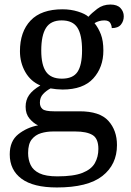

<svg xmlns="http://www.w3.org/2000/svg" viewBox="-20 -587 578 847"><path d="M231 240Q127 240 75 201.5Q23 163 23 94Q23 35 61 5Q99 -25 148 -34Q128 -43 110.5 -63.5Q93 -84 93 -116Q93 -146 108.5 -168Q124 -190 158 -210Q115 -228 91.5 -269.5Q68 -311 68 -361Q68 -447 115 -496.5Q162 -546 256 -546Q292 -546 324 -536Q356 -526 370 -513Q384 -529 409 -548Q434 -567 467 -567Q497 -567 511.5 -551.5Q526 -536 526 -515Q526 -494 513.5 -478.5Q501 -463 473 -463Q473 -474 466.5 -485.5Q460 -497 440 -497Q417 -497 397 -485Q414 -464 425 -435.5Q436 -407 436 -364Q436 -290 391.5 -241Q347 -192 256 -192Q244 -192 228.5 -193.5Q213 -195 203 -197Q184 -187 170 -172Q156 -157 156 -134Q156 -116 167.5 -106Q179 -96 218 -96H331Q420 -96 458 -54Q496 -12 496 53Q496 139 431.5 189.5Q367 240 231 240ZM233 191Q305 191 344 175.5Q383 160 398.5 132.5Q414 105 414 70Q414 24 388 8.5Q362 -7 312 -7H214Q186 -7 161 0.5Q136 8 120 28Q104 48 104 88Q104 117 115 140.5Q126 164 154 177.5Q182 191 233 191ZM253 -240Q302 -240 322 -270Q342 -300 342 -365Q342 -433 321.5 -465Q301 -497 252 -497Q204 -497 183 -464Q162 -431 162 -364Q162 -300 183.5 -270Q205 -240 253 -240Z"/></svg>

Font: Noto Serif NP Hmong
Style: Regular
Weight: 400
Designer: Dalton Maag Ltd
Foundry: Dalton Maag Ltd
Version: Version 1.001